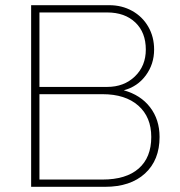

<svg xmlns="http://www.w3.org/2000/svg" viewBox="-20 -720 695 740"><path d="M100 -700H401Q450 -700 489.5 -678Q529 -656 551.5 -617Q574 -578 574 -529Q574 -473 542 -429.5Q510 -386 457 -372Q522 -354 558.5 -306.5Q595 -259 595 -192Q595 -103 539 -51.5Q483 0 385 0H100ZM393 -385Q458 -385 500 -425.5Q542 -466 542 -529Q542 -595 501.5 -633.5Q461 -672 393 -672H132V-385ZM375 -28Q466 -28 514.5 -70.5Q563 -113 563 -192Q563 -269 513 -313Q463 -357 375 -357H132V-28Z"/></svg>

Font: KoHo ExtraLight
Style: Regular
Weight: 275
Version: Version 1.000; ttfautohint (v1.6)